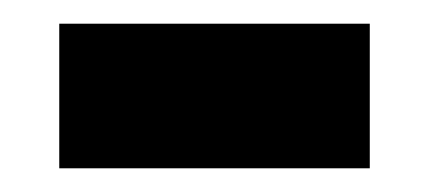

<svg xmlns="http://www.w3.org/2000/svg" viewBox="-20 -384 362 162"><path d="M30 -242V-364H292V-242Z"/></svg>

Font: Noto Sans Tamil
Style: Bold
Weight: 700
Designer: Jelle Bosma - Monotype Design Team
Foundry: Monotype Imaging Inc.
Version: Version 2.004; ttfautohint (v1.8.4.7-5d5b)